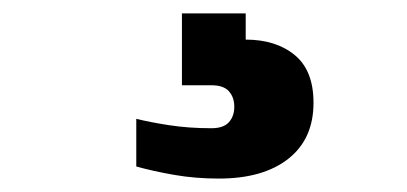

<svg xmlns="http://www.w3.org/2000/svg" viewBox="-20 -20 607 286"><path d="M251 0H346V39Q391 39 419 62Q447 85 447 133Q447 187 409.5 216.5Q372 246 306 246Q271 246 239.5 240.5Q208 235 183 228V157Q203 162 232 166.5Q261 171 295 171Q313 171 321 162Q329 153 329 139Q329 125 321 116Q313 107 295 107H251Z"/></svg>

Font: Alfa Slab One
Style: Regular
Weight: 400
Designer: JM Sole
Foundry: JM Sole
Version: Version 1.001